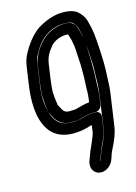

<svg xmlns="http://www.w3.org/2000/svg" viewBox="-114 -587 613 863"><g transform="rotate(-15 193.0 -155.5)"><path d="M175 -38 205 -39C207 -39 210 -40 211 -40C231 -45 256 -54 280 -54H294C309 -54 320 -68 322 -79L328 -117C332 -147 330 -167 332 -197C334 -223 333 -266 333 -288L331 -339C330 -359 330 -375 326 -392L321 -414V-415L314 -439C308 -460 294 -474 262 -474C231 -474 200 -464 173 -446C155 -434 144 -420 131 -404C112 -380 100 -349 95 -315L85 -245C81 -215 79 -194 80 -179C83 -136 84 -113 93 -98C96 -93 98 -87 100 -84C114 -55 140 -38 175 -38ZM181 -88C164 -88 154 -94 146 -111C144 -116 141 -121 137 -127C136 -132 132 -155 130 -190C130 -197 131 -216 135 -245L145 -315C151 -355 165 -371 182 -393C196 -411 228 -424 255 -424C258 -424 260 -424 264 -423C264 -422 265 -420 265 -419L272 -396L276 -374C279 -361 279 -346 280 -330L283 -279C283 -259 284 -217 282 -194C280 -165 282 -146 278 -117L276 -104C253 -102 228 -94 208 -89ZM294 -53H280C266 -53 251 -50 231 -44C215 -39 198 -37 179 -37C162 -37 145 -40 131 -47C109 -58 91 -85 83 -130C75 -177 78 -203 84 -245L94 -315C98 -340 102 -358 105 -363C124 -403 147 -431 172 -448C202 -468 231 -475 258 -475C284 -475 296 -470 300 -465C309 -455 314 -445 316 -439L322 -415C326 -398 330 -367 333 -323C336 -278 337 -249 336 -238C334 -191 336 -167 329 -117L308 28C305 49 295 77 278 110C271 122 267 140 261 153C260 156 258 163 256 164C255 163 256 163 257 160C261 150 264 143 266 137C277 100 301 70 307 28L315 -28C317 -42 307 -53 294 -53ZM172 13C195 13 218 10 239 4C248 1 254 -1 261 -2L257 28C256 35 254 42 250 51C242 70 237 83 229 100C221 117 219 127 211 146C197 178 212 207 237 213C266 220 293 199 303 177C310 162 314 142 322 128C342 90 354 58 358 28L379 -117C383 -146 383 -161 384 -183C387 -246 387 -257 383 -333C380 -379 377 -410 371 -433L365 -457C361 -474 352 -487 340 -500C323 -519 296 -525 265 -525C227 -525 189 -512 150 -489C150 -489 149 -488 148 -488C112 -463 83 -425 60 -379C52 -363 48 -343 44 -315L34 -245C15 -111 41 13 172 13Z"/></g></svg>

Font: AppleStorm
Style: CBoIta
Weight: 400
Foundry: Cannot Into Space Fonts
Version: Version 1.01